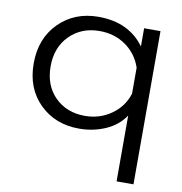

<svg xmlns="http://www.w3.org/2000/svg" viewBox="-80 -570 816 863"><g transform="rotate(10 328.0 -138.0)"><path d="M508.8 219.2V-81.1Q477.5 -34.2 421.6 -9.5Q365.7 15.1 300.8 15.1Q191.9 15.1 120.8 -54.9Q49.8 -125 49.8 -238.8Q49.8 -353 121.1 -424.1Q192.4 -495.1 300.8 -495.1Q439.9 -495.1 511.2 -397V-480H585.9V219.2ZM316.9 -45.9Q384.3 -45.9 437.3 -83.3Q490.2 -120.6 508.8 -181.2V-299.8Q487.8 -361.3 436.3 -397.2Q384.8 -433.1 316.9 -433.1Q234.4 -433.1 180.7 -379.4Q127 -325.7 127 -238.8Q127 -151.4 180.4 -98.6Q233.9 -45.9 316.9 -45.9Z"/></g></svg>

Font: Prompt Light
Style: Regular
Weight: 300
Designer: Katatrad Team
Foundry: CadsonDemak
Version: Version 1.000;PS 001.000;hotconv 1.0.88;makeotf.lib2.5.64775